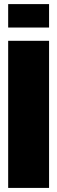

<svg xmlns="http://www.w3.org/2000/svg" viewBox="-20 -920 280 940"><path d="M20 -785.2V-899.9H220.2V-785.2ZM20 -720.2H220.2V0H20Z"/></svg>

Font: Mikodacs
Style: Regular
Weight: 400
Designer: gluk (gluksza@wp.pl)
Foundry: gluk (gluksza@wp.pl)
Version: Version 0.28